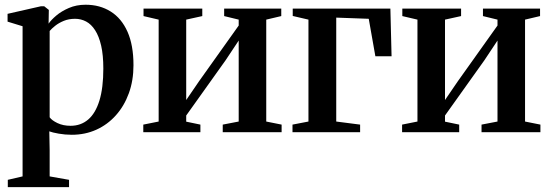

<svg xmlns="http://www.w3.org/2000/svg" viewBox="-20 -559 2327 812"><path d="M13 232.5V201.5L75.5 187V-448L12 -467.5V-500.5L153 -532.5H167L186.5 -517L185.5 -459Q196 -474.5 217.8 -493Q239.5 -511.5 271.2 -525.2Q303 -539 342 -539Q402.5 -539 448.2 -510.2Q494 -481.5 519.2 -424.8Q544.5 -368 544.5 -283Q544.5 -218.5 525 -164.8Q505.5 -111 470.2 -71.5Q435 -32 387.5 -10.5Q340 11 283.5 11Q255 11 228.2 6.2Q201.5 1.5 188.5 -3.5L190 75.5V187L272 201.5V232.5ZM278.5 -27Q322 -27 353 -53.5Q384 -80 400.5 -133.8Q417 -187.5 417 -269Q417 -326 407.8 -366Q398.5 -406 382.2 -431.2Q366 -456.5 344.2 -468Q322.5 -479.5 297.5 -479.5Q271 -479.5 249.8 -470.8Q228.5 -462 213.5 -450Q198.5 -438 190 -428V-63Q199 -50 223 -38.5Q247 -27 278.5 -27Z M586 0V-32L651 -45V-476L587 -491V-522.5H835.5V-491L767.5 -476V-136L821.5 -215L989.5 -451V-476L928 -491V-522.5H1169.5V-491L1106 -476V-45L1171 -32V0H922V-32L989.5 -45V-387.5L934 -304L767.5 -70.5V-44.5L827.5 -32V0Z M1217 0V-32L1284.5 -45V-476L1218 -491.5V-522.5H1631L1636 -321H1567.5L1539.5 -479.5L1402 -484.5V-45L1503 -32V0Z M1680.5 0V-32L1745.5 -45V-476L1681.5 -491V-522.5H1930V-491L1862 -476V-136L1916 -215L2084 -451V-476L2022.5 -491V-522.5H2264V-491L2200.5 -476V-45L2265.5 -32V0H2016.5V-32L2084 -45V-387.5L2028.5 -304L1862 -70.5V-44.5L1922 -32V0Z"/></svg>

Font: Merriweather 96pt SemiBold
Style: Regular
Weight: 600
Version: Version 2.100